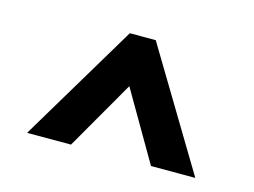

<svg xmlns="http://www.w3.org/2000/svg" viewBox="-56 -770 653 494"><g transform="rotate(15 270.5 -523.0)"><path d="M377 -365H495L305 -681H236L47 -365H164L270 -549Z"/></g></svg>

Font: LT Wave Alt Bold
Style: Regular
Weight: 700
Designer: Daniel Lyons
Version: Version 2.5 (Glyphs App)